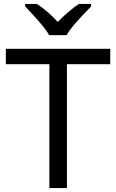

<svg xmlns="http://www.w3.org/2000/svg" viewBox="-20 -964 596 984"><path d="M323 0H233V-635H10V-714H545V-635H323ZM232 -784Q219 -807 197 -833.5Q175 -860 151 -886Q127 -912 109 -931V-944H169Q195 -927 223 -903Q251 -879 276 -852Q303 -879 331 -903Q359 -927 385 -944H447V-931Q428 -912 403.5 -886Q379 -860 356.5 -833.5Q334 -807 322 -784Z"/></svg>

Font: Noto Sans Tai Viet
Style: Regular
Weight: 400
Designer: Monotype Design Team
Foundry: Monotype Imaging Inc.
Version: Version 2.003; ttfautohint (v1.8.4.7-5d5b)